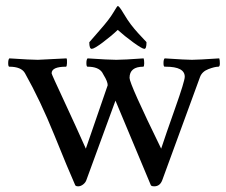

<svg xmlns="http://www.w3.org/2000/svg" viewBox="-20 -622 767 652"><path d="M477.5 -478.5Q477.5 -456.1 470.2 -456.1Q462.9 -456.1 432.6 -478Q402.3 -500 379.9 -520.5Q358.4 -500 329.1 -478Q299.8 -456.1 291.5 -456.1Q283.2 -456.1 283.2 -478.5Q286.1 -482.4 318.8 -519.5Q351.6 -556.6 364.7 -579.1Q377.9 -601.6 379.9 -601.6Q384.8 -601.6 398.9 -577.6Q413.1 -553.7 424.3 -539.1Q435.5 -524.4 448.7 -509.8Q461.9 -495.1 469.7 -487.3Q477.5 -479.5 477.5 -478.5ZM271.5 -117.2Q345.7 -331.1 345.7 -332.5Q345.7 -345.2 332 -367.2L327.1 -376Q314 -395.5 277.3 -395.5Q273.4 -395.5 273.4 -407.7Q273.4 -419.9 277.3 -423.8Q350.6 -418.9 375 -418.9Q399.4 -418.9 467.8 -423.8Q469.7 -418 469.7 -407.2Q469.7 -396.5 466.8 -395.5Q419.9 -395.5 419.9 -357.4Q419.9 -336.9 527.3 -117.2Q542 -162.1 574.7 -254.4Q607.4 -346.7 607.4 -361.3Q607.4 -395.5 543 -395.5H539.1Q535.2 -395.5 535.2 -407.7Q535.2 -419.9 539.1 -423.8Q612.3 -418.9 631.8 -418.9Q651.4 -418.9 724.6 -423.8Q726.6 -418 726.6 -406.7Q726.6 -395.5 721.7 -395.5Q709 -395.5 687.5 -387.2Q666 -378.9 659.2 -360.4L531.2 -10.7Q523.4 10.7 503.9 10.7Q494.1 10.7 492.2 6.8L372.1 -280.3L273.4 -10.7Q270.5 -2 262.2 4.4Q253.9 10.7 245.6 10.7Q237.3 10.7 235.4 6.8Q211.9 -45.9 164.6 -163.1Q117.2 -280.3 64.5 -374Q51.8 -395.5 11.7 -395.5Q7.8 -395.5 7.8 -407.7Q7.8 -419.9 11.7 -423.8Q85 -418.9 108.4 -418.9L206.1 -423.8Q208 -419.9 207.5 -407.7Q207 -395.5 204.1 -395.5Q155.3 -395.5 155.3 -373Q155.3 -369.6 197.8 -278.8Q240.2 -187.5 271.5 -117.2Z"/></svg>

Font: CrimsonText-Roman
Style: Roman
Weight: 400
Version: Version 0.13